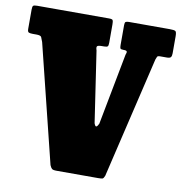

<svg xmlns="http://www.w3.org/2000/svg" viewBox="-83 -828 862 911"><g transform="rotate(10 347.5 -372.5)"><path d="M410.5 -250.5 476 -593.5Q481 -605.5 479 -610.2Q477 -615 463.5 -615H461.5Q449.5 -615 447.2 -619.2Q445 -623.5 445 -635.5V-731.5Q445 -744 449.5 -747Q454 -750 465.5 -750H662Q683 -750 689 -746.2Q695 -742.5 695 -721.5V-639.5Q695 -627 690.8 -621Q686.5 -615 672 -615H639.5Q627 -615 625 -610Q623 -605 619.5 -596.5L481 -11.5Q476 0.5 471.5 2.8Q467 5 449.5 5H249.5Q232 5 226.8 0.2Q221.5 -4.5 216.5 -16.5L76 -584.5Q70.5 -599 67.2 -607Q64 -615 42.5 -615H26.5Q13.5 -615 6.8 -617.5Q0 -620 0 -634.5V-727.5Q0 -742.5 4 -746.2Q8 -750 22.5 -750H369.5Q384.5 -750 387.2 -745.2Q390 -740.5 390 -725.5V-636.5Q390 -622.5 386.2 -618.8Q382.5 -615 368.5 -615H361.5Q340 -615 336 -610Q332 -605 337 -590.5L388 -248.5Q394 -231.5 399.8 -235.2Q405.5 -239 410.5 -250.5Z"/></g></svg>

Font: Besley* Condensed Fatface
Style: Regular
Weight: 900
Width: 3
Designer: Owen Earl
Foundry: indestructible type*
Version: Version 3.000; ttfautohint (v1.8.3)